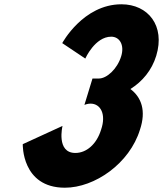

<svg xmlns="http://www.w3.org/2000/svg" viewBox="-20 -860 760 895"><path d="M377.6 -587C377.6 -587 422.6 -689 498.5 -689C537.1 -689 561.2 -651 545 -598C526.7 -538 477.5 -494 441 -494H411.1L373.5 -371C373.5 -371 387 -377 401.6 -377C449.7 -377 475.6 -327 451.4 -256C430 -186 381.6 -147 331.3 -147C240.9 -147 271.4 -273 271.4 -273L86.1 -188C86.1 -188 80 15 282.5 15C421.6 15 584.3 -98 632.6 -256C661.7 -343 640 -406 587.9 -445C643.6 -480 687.5 -532 708.3 -600C751.1 -740 670.3 -840 546.1 -840C367.4 -840 270.1 -659 270.1 -659Z"/></svg>

Font: Hussar
Style: BdSuprConOblThree
Weight: 700
Foundry: Cannot Into Space Fonts
Version: Version 2.00